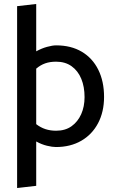

<svg xmlns="http://www.w3.org/2000/svg" viewBox="-20 -726 573 965"><path d="M262 -498Q337 -498 391 -466Q445 -434 474 -375.5Q503 -317 503 -239Q503 -164 473 -107Q443 -50 388.5 -18.5Q334 13 261 13Q243 13 216 6.5Q189 0 162 -15V208L66 219V-695L162 -706V-468Q189 -483 216.5 -490.5Q244 -498 262 -498ZM262 -69Q308 -69 339.5 -91.5Q371 -114 388 -152Q405 -190 405 -238Q405 -290 388.5 -330Q372 -370 340 -393Q308 -416 262 -416Q231 -416 207 -407.5Q183 -399 162 -381V-102Q184 -85 208.5 -77Q233 -69 262 -69Z"/></svg>

Font: Catamaran Thin Medium
Style: Regular
Weight: 500
Version: Version 2.000